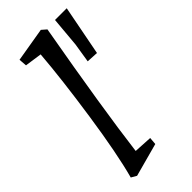

<svg xmlns="http://www.w3.org/2000/svg" viewBox="-250 -817 880 880"><g transform="rotate(-45 189.5 -377.5)"><path d="M303 -756H379L332 -513L275 -516L290 -610ZM225 -770 248 -750Q170 -310 140 -70L229 -65L226 -29L64 15L38 0Q71 -122 102 -332Q133 -542 145 -691L62 -703L59 -742Z"/></g></svg>

Font: Andada
Style: Italic
Weight: 400
Italic angle: -8.29999°
Designer: Carolina Giovagnoli
Foundry: Carolina Giovagnoli
Version: Version 1.003